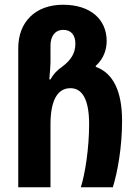

<svg xmlns="http://www.w3.org/2000/svg" viewBox="-20 -790 573 810"><path d="M57 0H193V-266C193 -367 223 -418 277 -418C328 -418 356 -369 356 -266C356 -165 339 -56 321 0H456C476 -64 495 -169 495 -280C495 -406 457 -482 384 -508V-512C419 -544 430 -583 430 -617C430 -708 362 -770 246 -770C128 -770 57 -696 57 -587ZM188 -455C191 -490 193 -512 193 -527V-598C193 -637 212 -664 247 -664C279 -664 298 -643 298 -606C298 -566 280 -537 243 -509C221 -494 205 -477 193 -455Z"/></svg>

Font: Noto Sans Georgian Condensed Bold
Style: Regular
Weight: 700
Width: 3
Designer: Monotype Design Team, Akaki Razmadze
Foundry: Google LLC
Version: Version 2.005